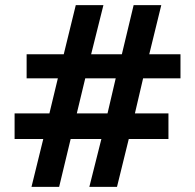

<svg xmlns="http://www.w3.org/2000/svg" viewBox="-20 -730 761 750"><path d="M685 -424H539L507 -287H638V-187H483L437 0H329L376 -187H256L211 0H103L149 -187H37V-287H173L206 -424H84V-518H229L276 -710H384L336 -518H456L502 -710H610L563 -518H685ZM400 -287 432 -424H313L280 -287Z"/></svg>

Font: YasnoRaleway
Style: Bold
Weight: 700
Designer: Matt McInerney, Pablo Impallari, Rodrigo Fuenzalida
Foundry: Matt McInerney, Pablo Impallari, Rodrigo Fuenzalida
Version: Version 4.026